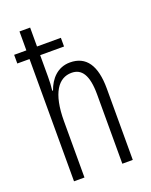

<svg xmlns="http://www.w3.org/2000/svg" viewBox="-142 -837 721 915"><g transform="rotate(-20 218.0 -380.0)"><path d="M126 -760H72V-664H10V-620H72V0H125V-285C125 -429 171 -490 237 -490C288 -490 317 -451 317 -351V0H370V-362C370 -479 329 -539 247 -539C183 -539 144 -493 126 -441H122C125 -464 126 -484 126 -511V-620H247V-664H126Z"/></g></svg>

Font: Noto Sans Gurmukhi UI ExtraCondensed Light
Style: Regular
Weight: 300
Width: 2
Designer: Jelle Bosma - Monotype Design Team
Foundry: Monotype Imaging Inc.
Version: Version 2.004